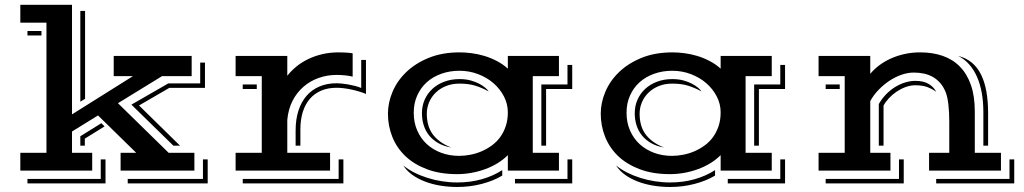

<svg xmlns="http://www.w3.org/2000/svg" viewBox="-20 -701 4207 789"><path d="M63.5 -73.2H170.9V-607.9H63.5V-681.2H275.9V-231L526.4 -388.2H447.3V-471.2H767.6V-388.2H646L464.8 -276.9L672.9 -73.2H778.8V0H475.6V-73.2H539.6L382.8 -226.6L275.9 -160.6V-73.2H358.9V0H63.5ZM310.1 -656.2H329.6V-294.9L310.1 -283.2ZM92.8 -573.7H150.4V-555.2H92.8ZM671.9 -358.4H802.7V-443.8H822.3V-339.8H675.8L551.3 -267.6L719.7 -102.5H692.4L520 -271ZM310.1 -141.1 396.5 -194.8 409.7 -181.6 328.6 -131.3V-102.5H310.1ZM814 34.2V-45.9H833.5V52.7H504.9V34.2ZM394 34.2V-45.9H413.6V52.7H92.8V34.2Z M948.2 -73.2H1055.7V-388.2H948.2V-471.2H1160.6V-389.6Q1175.8 -409.2 1197 -426.8Q1218.3 -444.3 1245.1 -457.5Q1272 -470.7 1303.7 -478.3Q1335.4 -485.8 1371.6 -485.8Q1382.3 -485.8 1398.4 -485.1Q1414.6 -484.4 1429.2 -481.9V-386.2Q1412.1 -390.1 1395.5 -391.6Q1378.9 -393.1 1363.3 -393.1Q1324.2 -393.1 1289.3 -380.6Q1254.4 -368.2 1227.1 -344.5Q1199.7 -320.8 1182.1 -286.6Q1164.6 -252.4 1160.6 -208.5V-73.2H1336.4V0H948.2ZM1194.8 -164.6Q1194.8 -210.4 1206.5 -246.6Q1218.3 -282.7 1240 -307.6Q1261.7 -332.5 1293 -345.7Q1324.2 -358.9 1363.3 -358.9Q1371.6 -358.9 1384.3 -357.7Q1397 -356.4 1410.9 -354Q1424.8 -351.6 1439 -347.9Q1453.1 -344.2 1464.4 -339.4V-454.6H1483.9V-314.9Q1470.2 -320.8 1454.3 -325.4Q1438.5 -330.1 1422.1 -333.5Q1405.8 -336.9 1390.6 -338.6Q1375.5 -340.3 1363.3 -340.3Q1327.6 -340.3 1300 -328.6Q1272.5 -316.9 1253.4 -294.9Q1234.4 -272.9 1224.4 -241.2Q1214.4 -209.5 1214.4 -169.4V-102.5H1194.8ZM977.5 -354H1035.2V-335.4H977.5ZM1371.6 34.2V-45.9H1391.1V52.7H977.5V34.2Z M1574.2 -233.9Q1574.2 -279.3 1593.3 -324.2Q1612.3 -369.1 1649.7 -405Q1687 -440.9 1742.2 -463.4Q1797.4 -485.8 1869.1 -485.8Q1892.1 -485.8 1918.2 -482.4Q1944.3 -479 1970.5 -471.2Q1996.6 -463.4 2021.5 -450.4Q2046.4 -437.5 2066.9 -418.9V-471.2H2276.9V-388.2H2169.4V-73.2H2276.9V0H2066.9V-63.5Q2047.9 -44.4 2023.7 -29.8Q1999.5 -15.1 1972.4 -5.4Q1945.3 4.4 1916.3 9.5Q1887.2 14.6 1858.4 14.6Q1788.1 14.6 1734.9 -5.4Q1681.6 -25.4 1646 -59.3Q1610.4 -93.3 1592.3 -138.4Q1574.2 -183.6 1574.2 -233.9ZM2204.6 -354H2312V-434.1H2331.5V-335.4H2224.1V-102.5H2204.6ZM1680.2 -237.8Q1680.2 -197.3 1694.6 -164.6Q1709 -131.8 1733.9 -108.9Q1758.8 -85.9 1793 -73.2Q1827.1 -60.5 1866.7 -60.5Q1889.6 -60.5 1913.3 -65.2Q1937 -69.8 1959.2 -79.3Q1981.4 -88.9 2001.2 -103.3Q2021 -117.7 2035.4 -137.5Q2049.8 -157.2 2058.3 -182.6Q2066.9 -208 2066.9 -239.3Q2066.9 -273.9 2050.8 -304.9Q2034.7 -335.9 2007.6 -359.4Q1980.5 -382.8 1944.3 -396.5Q1908.2 -410.2 1868.2 -410.2Q1828.1 -410.2 1793.7 -397.9Q1759.3 -385.7 1734.1 -363.3Q1709 -340.8 1694.6 -308.8Q1680.2 -276.9 1680.2 -237.8ZM1713.9 -235.4Q1713.9 -266.1 1725.3 -291.7Q1736.8 -317.4 1757.3 -336.2Q1777.8 -355 1806.2 -365.5Q1834.5 -376 1868.2 -376Q1893.6 -376 1914.1 -370.4Q1934.6 -364.7 1949.7 -356.7Q1964.8 -348.6 1974.6 -340.1Q1984.4 -331.5 1988.3 -325.2Q1961.9 -339.8 1934.1 -348.6Q1906.2 -357.4 1868.2 -357.4Q1837.4 -357.4 1812.7 -347.4Q1788.1 -337.4 1770.5 -320.3Q1752.9 -303.2 1743.4 -280.8Q1733.9 -258.3 1733.9 -233.4Q1733.9 -210 1739.3 -189.5Q1744.6 -168.9 1756.6 -151.6Q1768.6 -134.3 1787.8 -119.9Q1807.1 -105.5 1834.5 -94.7Q1803.7 -100.1 1781 -113Q1758.3 -126 1743.4 -144.5Q1728.5 -163.1 1721.2 -186.3Q1713.9 -209.5 1713.9 -235.4ZM2312 34.2V-45.9H2331.5V52.7H2096.2V34.2ZM1637.2 -21Q1657.2 -4.9 1682.6 8.1Q1708 21 1736.8 30Q1765.6 39.1 1796.6 43.9Q1827.6 48.8 1858.9 48.8Q1913.1 48.8 1960.2 35.4Q2007.3 22 2043.9 -2V20.5Q2007.3 42.5 1959.2 54.9Q1911.1 67.4 1859.4 67.4Q1823.7 67.4 1789.6 61.8Q1755.4 56.2 1726.1 44.9Q1696.8 33.7 1673.8 17.1Q1650.9 0.5 1637.2 -21Z M2448.7 -233.9Q2448.7 -279.3 2467.8 -324.2Q2486.8 -369.1 2524.2 -405Q2561.5 -440.9 2616.7 -463.4Q2671.9 -485.8 2743.7 -485.8Q2766.6 -485.8 2792.7 -482.4Q2818.8 -479 2845 -471.2Q2871.1 -463.4 2896 -450.4Q2920.9 -437.5 2941.4 -418.9V-471.2H3151.4V-388.2H3043.9V-73.2H3151.4V0H2941.4V-63.5Q2922.4 -44.4 2898.2 -29.8Q2874 -15.1 2846.9 -5.4Q2819.8 4.4 2790.8 9.5Q2761.7 14.6 2732.9 14.6Q2662.6 14.6 2609.4 -5.4Q2556.2 -25.4 2520.5 -59.3Q2484.9 -93.3 2466.8 -138.4Q2448.7 -183.6 2448.7 -233.9ZM3079.1 -354H3186.5V-434.1H3206.1V-335.4H3098.6V-102.5H3079.1ZM2554.7 -237.8Q2554.7 -197.3 2569.1 -164.6Q2583.5 -131.8 2608.4 -108.9Q2633.3 -85.9 2667.5 -73.2Q2701.7 -60.5 2741.2 -60.5Q2764.2 -60.5 2787.8 -65.2Q2811.5 -69.8 2833.7 -79.3Q2856 -88.9 2875.7 -103.3Q2895.5 -117.7 2909.9 -137.5Q2924.3 -157.2 2932.9 -182.6Q2941.4 -208 2941.4 -239.3Q2941.4 -273.9 2925.3 -304.9Q2909.2 -335.9 2882.1 -359.4Q2855 -382.8 2818.8 -396.5Q2782.7 -410.2 2742.7 -410.2Q2702.6 -410.2 2668.2 -397.9Q2633.8 -385.7 2608.6 -363.3Q2583.5 -340.8 2569.1 -308.8Q2554.7 -276.9 2554.7 -237.8ZM2588.4 -235.4Q2588.4 -266.1 2599.9 -291.7Q2611.3 -317.4 2631.8 -336.2Q2652.3 -355 2680.7 -365.5Q2709 -376 2742.7 -376Q2768.1 -376 2788.6 -370.4Q2809.1 -364.7 2824.2 -356.7Q2839.4 -348.6 2849.1 -340.1Q2858.9 -331.5 2862.8 -325.2Q2836.4 -339.8 2808.6 -348.6Q2780.8 -357.4 2742.7 -357.4Q2711.9 -357.4 2687.3 -347.4Q2662.6 -337.4 2645 -320.3Q2627.4 -303.2 2617.9 -280.8Q2608.4 -258.3 2608.4 -233.4Q2608.4 -210 2613.8 -189.5Q2619.1 -168.9 2631.1 -151.6Q2643.1 -134.3 2662.4 -119.9Q2681.6 -105.5 2709 -94.7Q2678.2 -100.1 2655.5 -113Q2632.8 -126 2617.9 -144.5Q2603 -163.1 2595.7 -186.3Q2588.4 -209.5 2588.4 -235.4ZM3186.5 34.2V-45.9H3206.1V52.7H2970.7V34.2ZM2511.7 -21Q2531.7 -4.9 2557.1 8.1Q2582.5 21 2611.3 30Q2640.1 39.1 2671.1 43.9Q2702.1 48.8 2733.4 48.8Q2787.6 48.8 2834.7 35.4Q2881.8 22 2918.5 -2V20.5Q2881.8 42.5 2833.7 54.9Q2785.6 67.4 2733.9 67.4Q2698.2 67.4 2664.1 61.8Q2629.9 56.2 2600.6 44.9Q2571.3 33.7 2548.3 17.1Q2525.4 0.5 2511.7 -21Z M3343.8 -73.2H3451.2V-388.2H3343.8V-471.2H3556.2V-397.5Q3571.3 -416 3592.5 -432.1Q3613.8 -448.2 3640.1 -460.2Q3666.5 -472.2 3697.3 -479Q3728 -485.8 3761.7 -485.8Q3812.5 -485.8 3854 -471.4Q3895.5 -457 3924.8 -427Q3954.1 -397 3970 -351.3Q3985.8 -305.7 3985.8 -243.2V-73.2H4093.3V0H3797.9V-73.2H3880.9V-201.7Q3880.9 -241.2 3877.2 -272.2Q3873.5 -303.2 3866.7 -320.8Q3857.9 -343.3 3844.5 -358.9Q3831.1 -374.5 3814.2 -384.3Q3797.4 -394 3777.3 -398.4Q3757.3 -402.8 3734.9 -402.8Q3710.9 -402.8 3685.3 -394Q3659.7 -385.3 3635.5 -369.4Q3611.3 -353.5 3590.6 -332Q3569.8 -310.5 3556.2 -285.6V-73.2H3639.2V0H3343.8ZM4021 -239.7Q4021 -282.7 4014.4 -319.6Q4007.8 -356.4 3994.6 -386Q3981.4 -415.5 3962.2 -437Q3942.9 -458.5 3917.5 -471.2Q3950.7 -462.9 3974.1 -443.1Q3997.6 -423.3 4012.2 -393.1Q4026.9 -362.8 4033.7 -323.2Q4040.5 -283.7 4040.5 -236.3V-102.5H4021ZM3591.3 -273.4Q3603.5 -294.9 3620.4 -312.5Q3637.2 -330.1 3657 -342.5Q3676.8 -355 3698.5 -361.8Q3720.2 -368.7 3741.7 -368.7Q3775.4 -368.7 3796.4 -356Q3817.4 -343.3 3827.1 -323.7Q3812 -335 3791.7 -342.8Q3771.5 -350.6 3740.7 -350.6Q3721.7 -350.6 3702.1 -343.5Q3682.6 -336.4 3665 -324.7Q3647.5 -313 3633.3 -297.9Q3619.1 -282.7 3610.8 -267.1V-102.5H3591.3ZM3373 -354H3430.7V-335.4H3373ZM4128.4 34.2V-45.9H4147.9V52.7H3827.1V34.2ZM3674.3 34.2V-45.9H3693.8V52.7H3373V34.2Z"/></svg>

Font: Vast Shadow
Style: Regular
Weight: 400
Designer: Nicole Fally
Foundry: Nicole Fally
Version: Version 1.002